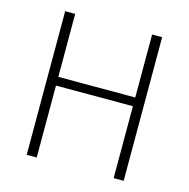

<svg xmlns="http://www.w3.org/2000/svg" viewBox="-99 -755 837 851"><g transform="rotate(15 319.5 -329.5)"><path d="M97 0V-659H143V-370H496V-659H542V0H496V-330H143V0Z"/></g></svg>

Font: Toshiba Sans Light
Style: Regular
Weight: 300
Designer: Paul D. Hunt
Foundry: Toshiba Corporation
Version: Version 2.020;PS 2.0;hotconv 1.0.86;makeotf.lib2.5.63406